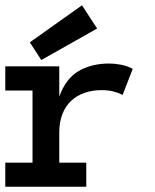

<svg xmlns="http://www.w3.org/2000/svg" viewBox="-20 -706 586 726"><path d="M443.8 -347.2Q425.8 -356 407 -360.6Q388.2 -365.2 363.8 -365.2Q330.1 -365.2 300.5 -355.2Q271 -345.2 249.5 -325.2Q228 -305.2 216.1 -275.1Q204.1 -245.1 204.1 -204.1V-90.8H306.2V0H0V-90.8H103V-363.8H0V-455.1H204.1V-340.8Q229 -409.2 277.6 -437.5Q326.2 -465.8 393.1 -465.8Q414.1 -465.8 437 -461.4Q460 -457 481.9 -445.8ZM347.2 -598.1 136.2 -479 92.8 -545.9 290 -686Z"/></svg>

Font: Anonymous Pro
Style: Bold
Weight: 700
Monospace: yes
Designer: Mark Simonson
Version: Version 1.003